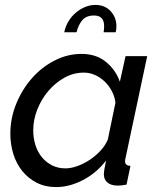

<svg xmlns="http://www.w3.org/2000/svg" viewBox="-20 -750 646 780"><path d="M208 10Q164 10 129.5 -7.5Q95 -25 71 -54.5Q47 -84 34.5 -123.5Q22 -163 22 -207Q22 -270 46 -328.5Q70 -387 109.5 -432Q149 -477 201.5 -504Q254 -531 311 -531Q371 -531 410.5 -498.5Q450 -466 467 -418L490 -522H578L490 -108Q489 -104 488.5 -101Q488 -98 488 -95Q488 -77 510 -76L494 0Q483 2 474.5 3Q466 4 459 4Q431 4 416.5 -8.5Q402 -21 402 -41Q402 -57 411 -98Q372 -47 317 -18.5Q262 10 208 10ZM246 -66Q268 -66 293.5 -75Q319 -84 343.5 -100Q368 -116 388 -137.5Q408 -159 418 -183L449 -333Q446 -358 434 -380.5Q422 -403 404.5 -419.5Q387 -436 365.5 -445.5Q344 -455 321 -455Q279 -455 242 -434.5Q205 -414 176.5 -380.5Q148 -347 131.5 -305Q115 -263 115 -221Q115 -189 124 -160.5Q133 -132 150.5 -111Q168 -90 192 -78Q216 -66 246 -66ZM241 -619Q246 -643 258 -663Q270 -683 287.5 -698Q305 -713 325.5 -721.5Q346 -730 368 -730Q406 -730 429.5 -704.5Q453 -679 453 -643Q453 -631 450 -619H401Q402 -626 402.5 -632Q403 -638 403 -644Q403 -687 362 -687Q330 -687 314 -667.5Q298 -648 291 -619Z"/></svg>

Font: PTCRaleway Medium
Style: Italic
Weight: 500
Italic angle: -12°
Designer: Matt McInerney, Pablo Impallari, Rodrigo Fuenzalida
Foundry: Matt McInerney, Pablo Impallari, Rodrigo Fuenzalida
Version: Version 3.000g; ttfautohint (v1.5) -l 8 -r 28 -G 28 -x 14 -D